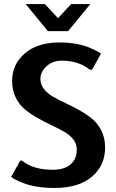

<svg xmlns="http://www.w3.org/2000/svg" viewBox="-20 -920 575 950"><path d="M217 -766 107 -900H202L267 -830L332 -900H427L317 -766ZM250 10Q153 10 88 -17Q54 -30 35 -45L80 -125H90Q102 -114 126 -102Q174 -80 240 -80Q299 -80 329.5 -107Q360 -134 360 -180Q360 -208 342.5 -230.5Q325 -253 296.5 -269Q268 -285 234 -301Q200 -317 166 -336Q132 -355 103.5 -378.5Q75 -402 57.5 -438Q40 -474 40 -520Q40 -602 103 -656Q166 -710 275 -710Q363 -710 428 -682Q457 -670 480 -655L435 -575H425Q414 -584 391 -597Q343 -620 285 -620Q241 -620 210.5 -592.5Q180 -565 180 -530Q180 -502 197.5 -479.5Q215 -457 243.5 -441Q272 -425 306 -409Q340 -393 374 -374Q408 -355 436.5 -331.5Q465 -308 482.5 -272Q500 -236 500 -190Q500 -101 434.5 -45.5Q369 10 250 10Z"/></svg>

Font: Scada
Style: Bold
Weight: 700
Designer: Jovanny Lemonad
Foundry: Jovanny Lemonad
Version: Version 4.100;PS 004.100;hotconv 1.0.88;makeotf.lib2.5.64775